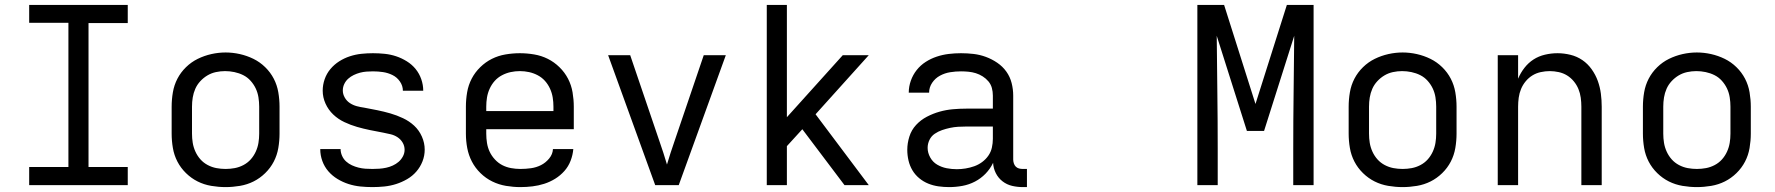

<svg xmlns="http://www.w3.org/2000/svg" viewBox="-20 -755 7240 783"><path d="M99 0V-74H259V-662H99V-735H501V-661H341V-74H501V0Z M900 8Q871 8 841.5 3Q812 -2 786 -15Q760 -28 738.5 -49Q717 -70 703.5 -96Q690 -122 685 -151.5Q680 -181 680 -210V-320Q680 -349 685 -378.5Q690 -408 703.5 -434Q717 -460 738.5 -481Q760 -502 786.5 -515Q813 -528 842 -534.5Q871 -541 900 -541Q929 -541 958 -534.5Q987 -528 1013.5 -515Q1040 -502 1061.5 -481Q1083 -460 1096.5 -434Q1110 -408 1115 -378.5Q1120 -349 1120 -320V-210Q1120 -181 1115 -151.5Q1110 -122 1096.5 -96Q1083 -70 1061.5 -49Q1040 -28 1014 -15Q988 -2 958.5 3Q929 8 900 8ZM900 -66Q919 -66 937.5 -69.5Q956 -73 973 -82Q990 -91 1002.5 -105Q1015 -119 1023 -136.5Q1031 -154 1034 -172.5Q1037 -191 1037 -210V-320Q1037 -339 1034 -358Q1031 -377 1023 -394Q1015 -411 1002 -425.5Q989 -440 972 -448.5Q955 -457 936 -461Q917 -465 898 -465Q879 -465 860.5 -461Q842 -457 826 -447.5Q810 -438 797 -424Q784 -410 776.5 -393Q769 -376 766 -357.5Q763 -339 763 -320V-210Q763 -191 766 -172.5Q769 -154 777 -136.5Q785 -119 797.5 -105Q810 -91 827 -82Q844 -73 862.5 -69.5Q881 -66 900 -66Z M1499 8Q1474 8 1449.5 5.5Q1425 3 1401.5 -4.5Q1378 -12 1356.5 -25Q1335 -38 1319 -56.5Q1303 -75 1294.5 -98.5Q1286 -122 1286 -147Q1286 -147 1286 -147Q1286 -147 1286 -147H1369Q1369 -133 1375 -119.5Q1381 -106 1391.5 -96.5Q1402 -87 1415 -81Q1428 -75 1442 -71.5Q1456 -68 1470 -67Q1484 -66 1499 -66Q1513 -66 1527 -67Q1541 -68 1555 -71Q1569 -74 1582 -80Q1595 -86 1605.5 -95Q1616 -104 1623 -117Q1630 -130 1630 -144Q1630 -160 1622 -173.5Q1614 -187 1601 -195.5Q1588 -204 1573 -207.5Q1558 -211 1543 -214Q1516 -219 1489 -224.5Q1462 -230 1436 -237.5Q1410 -245 1384.5 -257Q1359 -269 1339 -288Q1319 -307 1307.5 -332.5Q1296 -358 1296 -385Q1296 -409 1304 -432Q1312 -455 1327.5 -473.5Q1343 -492 1363.5 -505Q1384 -518 1407 -525.5Q1430 -533 1453.5 -535.5Q1477 -538 1501 -538Q1525 -538 1549 -535.5Q1573 -533 1595.5 -525.5Q1618 -518 1639 -505Q1660 -492 1675 -473.5Q1690 -455 1698 -432Q1706 -409 1706 -385Q1706 -385 1706 -385Q1706 -385 1706 -385H1623Q1623 -405 1611 -422.5Q1599 -440 1580.5 -449Q1562 -458 1542 -461Q1522 -464 1501 -464Q1488 -464 1474.5 -463Q1461 -462 1448 -458.5Q1435 -455 1422.5 -449Q1410 -443 1400 -434Q1390 -425 1384 -412.5Q1378 -400 1378 -386Q1378 -371 1386 -357Q1394 -343 1407 -334.5Q1420 -326 1435 -322Q1450 -318 1465 -316Q1492 -311 1519 -305.5Q1546 -300 1572 -292.5Q1598 -285 1623.5 -273Q1649 -261 1669 -242.5Q1689 -224 1700.5 -198Q1712 -172 1712 -145Q1712 -120 1703 -97Q1694 -74 1678 -55.5Q1662 -37 1640.5 -24.5Q1619 -12 1595.5 -4.5Q1572 3 1547.5 5.5Q1523 8 1499 8Z M2102 8Q2073 8 2043.5 3Q2014 -2 1987.5 -15Q1961 -28 1939.5 -49Q1918 -70 1904.5 -96Q1891 -122 1885.5 -151Q1880 -180 1880 -210V-320Q1880 -349 1885 -378.5Q1890 -408 1903.5 -434Q1917 -460 1938.5 -481Q1960 -502 1986 -515Q2012 -528 2041.5 -533Q2071 -538 2100 -538Q2129 -538 2158.5 -533Q2188 -528 2214 -515Q2240 -502 2261.5 -481Q2283 -460 2296.5 -434Q2310 -408 2315 -378.5Q2320 -349 2320 -320V-228H1963V-210Q1963 -191 1966 -172Q1969 -153 1977 -136Q1985 -119 1998.5 -104.5Q2012 -90 2028.5 -81.5Q2045 -73 2064 -69.5Q2083 -66 2102 -66Q2124 -66 2145.5 -69Q2167 -72 2186 -81.5Q2205 -91 2219.5 -108.5Q2234 -126 2235 -147H2318Q2316 -123 2307 -99.5Q2298 -76 2281.5 -57.5Q2265 -39 2244 -26Q2223 -13 2199.5 -5.5Q2176 2 2151.5 5Q2127 8 2102 8ZM2237 -302V-320Q2237 -339 2234 -357.5Q2231 -376 2223 -393.5Q2215 -411 2202.5 -425Q2190 -439 2173 -448Q2156 -457 2137.5 -461Q2119 -465 2100 -465Q2081 -465 2062.5 -461Q2044 -457 2027 -448Q2010 -439 1997.5 -425Q1985 -411 1977 -393.5Q1969 -376 1966 -357.5Q1963 -339 1963 -320V-302Z M2652 0 2460 -530H2550L2670 -177Q2678 -154 2685.5 -131Q2693 -108 2700 -84Q2707 -108 2714.5 -131Q2722 -154 2730 -177L2850 -530H2940L2748 0Z M3107 0V-735H3189V-277L3417 -530H3523L3306 -289L3523 0H3424L3252 -228L3189 -159V0Z M3851 8Q3829 8 3807.5 5Q3786 2 3766 -6Q3746 -14 3729 -28Q3712 -42 3701 -60.5Q3690 -79 3685 -100.5Q3680 -122 3680 -144Q3680 -171 3688.5 -198Q3697 -225 3716 -245.5Q3735 -266 3760 -279Q3785 -292 3811.5 -299.5Q3838 -307 3865.5 -309.5Q3893 -312 3921 -312H4029V-365Q4029 -381 4025 -396Q4021 -411 4011 -423Q4001 -435 3987.5 -443.5Q3974 -452 3959.5 -456.5Q3945 -461 3929.5 -462.5Q3914 -464 3899 -464Q3877 -464 3855 -460.5Q3833 -457 3813.5 -446.5Q3794 -436 3781.5 -417.5Q3769 -399 3769 -377Q3769 -377 3769 -377Q3769 -377 3769 -377H3686Q3686 -377 3686 -377Q3686 -377 3686 -377Q3686 -402 3694.5 -426Q3703 -450 3718.5 -469.5Q3734 -489 3755 -502.5Q3776 -516 3800 -524Q3824 -532 3849 -535Q3874 -538 3899 -538Q3925 -538 3950.5 -535Q3976 -532 4000.5 -523Q4025 -514 4047 -499Q4069 -484 4084 -463Q4099 -442 4105.5 -416.5Q4112 -391 4112 -365V-104Q4112 -97 4114.5 -89Q4117 -81 4122.5 -75.5Q4128 -70 4135.5 -68Q4143 -66 4151 -66H4168V8H4151Q4129 8 4107.5 3Q4086 -2 4068.5 -15.5Q4051 -29 4041 -49Q4031 -69 4030 -91Q4018 -66 3999 -46.5Q3980 -27 3956 -14.5Q3932 -2 3905 3Q3878 8 3851 8ZM3882 -65Q3900 -65 3918 -68Q3936 -71 3953 -77Q3970 -83 3985 -94Q4000 -105 4010.5 -120Q4021 -135 4025 -153Q4029 -171 4029 -189V-239H3921Q3904 -239 3887.5 -238Q3871 -237 3854.5 -233.5Q3838 -230 3822 -224.5Q3806 -219 3792 -209.5Q3778 -200 3770.5 -184.5Q3763 -169 3763 -152Q3763 -132 3773.5 -113Q3784 -94 3802 -83.5Q3820 -73 3840.5 -69Q3861 -65 3882 -65Z M4863 0V-735H4972L5100 -331L5228 -735H5337V0H5254V-147Q5254 -263 5255.5 -378.5Q5257 -494 5258 -609L5135 -221H5065L4942 -609Q4943 -494 4944.5 -378.5Q4946 -263 4946 -147V0Z M5700 8Q5671 8 5641.5 3Q5612 -2 5586 -15Q5560 -28 5538.5 -49Q5517 -70 5503.5 -96Q5490 -122 5485 -151.5Q5480 -181 5480 -210V-320Q5480 -349 5485 -378.5Q5490 -408 5503.5 -434Q5517 -460 5538.5 -481Q5560 -502 5586.5 -515Q5613 -528 5642 -534.5Q5671 -541 5700 -541Q5729 -541 5758 -534.5Q5787 -528 5813.5 -515Q5840 -502 5861.5 -481Q5883 -460 5896.5 -434Q5910 -408 5915 -378.5Q5920 -349 5920 -320V-210Q5920 -181 5915 -151.5Q5910 -122 5896.5 -96Q5883 -70 5861.5 -49Q5840 -28 5814 -15Q5788 -2 5758.5 3Q5729 8 5700 8ZM5700 -66Q5719 -66 5737.5 -69.5Q5756 -73 5773 -82Q5790 -91 5802.5 -105Q5815 -119 5823 -136.5Q5831 -154 5834 -172.5Q5837 -191 5837 -210V-320Q5837 -339 5834 -358Q5831 -377 5823 -394Q5815 -411 5802 -425.5Q5789 -440 5772 -448.5Q5755 -457 5736 -461Q5717 -465 5698 -465Q5679 -465 5660.5 -461Q5642 -457 5626 -447.5Q5610 -438 5597 -424Q5584 -410 5576.5 -393Q5569 -376 5566 -357.5Q5563 -339 5563 -320V-210Q5563 -191 5566 -172.5Q5569 -154 5577 -136.5Q5585 -119 5597.5 -105Q5610 -91 5627 -82Q5644 -73 5662.5 -69.5Q5681 -66 5700 -66Z M6088 0V-530H6171V-434Q6181 -458 6197 -478.5Q6213 -499 6234 -512.5Q6255 -526 6280.5 -532Q6306 -538 6332 -538Q6358 -538 6384.5 -531.5Q6411 -525 6433 -510Q6455 -495 6471 -472.5Q6487 -450 6496 -425Q6505 -400 6508.5 -373.5Q6512 -347 6512 -320V0H6429V-320Q6429 -338 6426.5 -356.5Q6424 -375 6417 -392Q6410 -409 6398 -423.5Q6386 -438 6370.5 -447.5Q6355 -457 6336.5 -461Q6318 -465 6300 -465Q6282 -465 6263.5 -461Q6245 -457 6229.5 -447.5Q6214 -438 6202 -423.5Q6190 -409 6183 -392Q6176 -375 6173.5 -356.5Q6171 -338 6171 -320V0Z M6900 8Q6871 8 6841.5 3Q6812 -2 6786 -15Q6760 -28 6738.5 -49Q6717 -70 6703.5 -96Q6690 -122 6685 -151.5Q6680 -181 6680 -210V-320Q6680 -349 6685 -378.5Q6690 -408 6703.5 -434Q6717 -460 6738.5 -481Q6760 -502 6786.5 -515Q6813 -528 6842 -534.5Q6871 -541 6900 -541Q6929 -541 6958 -534.5Q6987 -528 7013.5 -515Q7040 -502 7061.5 -481Q7083 -460 7096.5 -434Q7110 -408 7115 -378.5Q7120 -349 7120 -320V-210Q7120 -181 7115 -151.5Q7110 -122 7096.5 -96Q7083 -70 7061.5 -49Q7040 -28 7014 -15Q6988 -2 6958.5 3Q6929 8 6900 8ZM6900 -66Q6919 -66 6937.5 -69.5Q6956 -73 6973 -82Q6990 -91 7002.5 -105Q7015 -119 7023 -136.5Q7031 -154 7034 -172.5Q7037 -191 7037 -210V-320Q7037 -339 7034 -358Q7031 -377 7023 -394Q7015 -411 7002 -425.5Q6989 -440 6972 -448.5Q6955 -457 6936 -461Q6917 -465 6898 -465Q6879 -465 6860.5 -461Q6842 -457 6826 -447.5Q6810 -438 6797 -424Q6784 -410 6776.5 -393Q6769 -376 6766 -357.5Q6763 -339 6763 -320V-210Q6763 -191 6766 -172.5Q6769 -154 6777 -136.5Q6785 -119 6797.5 -105Q6810 -91 6827 -82Q6844 -73 6862.5 -69.5Q6881 -66 6900 -66Z"/></svg>

Font: Iosevka Mono
Style: Regular
Weight: 400
Designer: Belleve Invis
Foundry: Belleve Invis
Version: Version 11.1.1